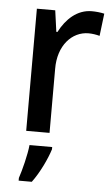

<svg xmlns="http://www.w3.org/2000/svg" viewBox="-54 -586 494 844"><g transform="rotate(5 192.5 -164.0)"><path d="M317 -549C252 -549 204 -503 174 -445H169L156 -539H75V0H178V-282C177 -386 238 -451 311 -451C327 -451 346 -448 360 -444L372 -543C355 -547 334 -549 317 -549ZM195 71V61H95C91 103 73 174 61 209V221H119C152 177 182 113 195 71Z"/></g></svg>

Font: Noto Sans Arabic SemCond Med
Style: Regular
Weight: 500
Width: 4
Designer: Monotype Design Team, Nadine Chahine, Nizar Qandah and Khaled Hosny
Foundry: Monotype Imaging Inc.
Version: Version 2.012